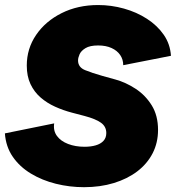

<svg xmlns="http://www.w3.org/2000/svg" viewBox="-22 -737 706 770"><path d="M314.9 13.7Q257.3 13.7 202.1 0Q147 -13.7 102.1 -40.8Q57.1 -67.9 29.3 -108.2Q1.5 -148.4 -2.4 -202.1L195.3 -242.2Q190.9 -212.9 206.3 -191.9Q221.7 -170.9 251 -159.7Q280.3 -148.4 316.9 -148.4Q342.3 -148.4 361.8 -154.1Q381.3 -159.7 392.8 -171.9Q404.3 -184.1 404.3 -203.6Q404.3 -229.5 382.8 -244.9Q361.3 -260.3 316.9 -272L266.6 -285.2Q231.4 -294.4 199 -309.1Q166.5 -323.7 140.9 -345.9Q115.2 -368.2 100.3 -399.7Q85.4 -431.2 85.4 -474.1Q85.4 -542 122.8 -596.9Q160.2 -651.9 225.1 -684.3Q290 -716.8 371.6 -716.8Q424.3 -716.8 475.1 -702.6Q525.9 -688.5 567.4 -661.6Q608.9 -634.8 634.8 -597.4Q660.6 -560.1 663.6 -513.2L472.2 -475.6Q472.2 -498.5 460 -516.4Q447.8 -534.2 425.3 -544.4Q402.8 -554.7 371.6 -554.7Q338.4 -554.7 320.8 -543.9Q303.2 -533.2 297.1 -519.3Q291 -505.4 291 -494.6Q291 -467.3 319.1 -455.8Q347.2 -444.3 388.7 -432.6L441.4 -418Q482.4 -406.7 521.7 -381.1Q561 -355.5 586.4 -314.7Q611.8 -273.9 611.8 -215.8Q611.8 -164.6 590.1 -122.3Q568.4 -80.1 528.6 -49.8Q488.8 -19.5 434.3 -2.9Q379.9 13.7 314.9 13.7Z"/></svg>

Font: Schibsted Grotesk Black
Style: Italic
Weight: 900
Italic angle: -12°
Designer: Bakken & Baeck AS, Henrik Kongsvoll
Foundry: Schibsted ASA
Version: Version 1.100;gftools[0.9.25]